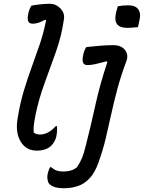

<svg xmlns="http://www.w3.org/2000/svg" viewBox="-20 -780 758 1012"><path d="M145 -750Q170 -755 195.5 -757.5Q221 -760 243 -760Q275 -760 298.5 -735.5Q322 -711 317 -679Q305 -592 275 -507.5Q245 -423 214.5 -340Q184 -257 167 -173Q160 -138 158 -117.5Q156 -97 158 -81Q171 -71 191 -71Q234 -71 274 -115H280Q281 -105 280.5 -89Q280 -73 276 -57Q272 -43 265.5 -32Q259 -21 251 -13Q240 -1 220 6.5Q200 14 174 14Q118 14 89 -33.5Q60 -81 73 -157Q86 -237 106 -303Q126 -369 148 -429Q170 -489 190 -548Q210 -607 223 -673L218 -676Q200 -666 183.5 -660.5Q167 -655 153 -655Q134 -655 128.5 -668.5Q123 -682 130 -713Q134 -731 145 -750ZM601 -747Q629 -752 656 -752Q694 -752 709 -730.5Q724 -709 715 -673L707 -637Q694 -636 679.5 -634.5Q665 -633 652 -633Q612 -633 597 -652.5Q582 -672 592 -715ZM577 -542Q618 -542 638 -517.5Q658 -493 647 -460Q617 -380 598.5 -310.5Q580 -241 566 -177Q552 -113 537.5 -51.5Q523 10 500 74Q481 129 453.5 158.5Q426 188 393.5 199.5Q361 211 325 212Q260 214 238 187Q232 179 230 163Q228 147 233 129Q235 121 238 114Q241 107 244 101H249Q265 114 279 119Q293 124 314 124Q335 124 352.5 119Q370 114 385 102Q400 81 411 55.5Q422 30 433 -16Q459 -117 482.5 -225Q506 -333 546 -453L542 -457Q505 -447 482.5 -442Q460 -437 440 -437Q407 -437 418 -488Q421 -503 425 -513Q429 -523 435 -532Q462 -535 502.5 -538.5Q543 -542 577 -542Z"/></svg>

Font: Recursive Sn Csl St
Style: Italic
Weight: 400
Italic angle: -15°
Version: Version 1.079;hotconv 1.0.112;makeotfexe 2.5.65598; ttfautoh